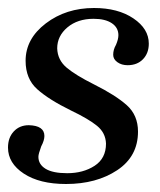

<svg xmlns="http://www.w3.org/2000/svg" viewBox="-27 -450 399 480"><path d="M-7 -81Q-7 -106 7.5 -121.5Q22 -137 45 -137Q84 -136 84 -110Q84 -99 76 -84Q69 -65 69 -58Q69 -39 87 -28Q105 -17 141 -17Q181 -17 209.5 -35.5Q238 -54 238 -91Q237 -118 215.5 -135.5Q194 -153 150 -174Q95 -201 66 -227Q37 -253 37 -298Q37 -353 87.5 -391.5Q138 -430 208 -430Q268 -430 306.5 -404Q345 -378 345 -341Q345 -317 330.5 -302Q316 -287 292 -287Q277 -287 266.5 -294.5Q256 -302 256 -313Q256 -326 263 -338Q269 -352 269 -362Q269 -381 252.5 -392Q236 -403 207 -403Q167 -403 141.5 -381.5Q116 -360 116 -329Q117 -300 139.5 -281Q162 -262 208 -239Q262 -212 290 -187Q318 -162 318 -121Q318 -59 266 -24.5Q214 10 138 10Q72 10 32.5 -16Q-7 -42 -7 -81Z"/></svg>

Font: Unna
Style: Italic
Weight: 400
Italic angle: -8.05°
Designer: Jorge de Buen Unna
Foundry: Omnibus-Type
Version: Version 2.008